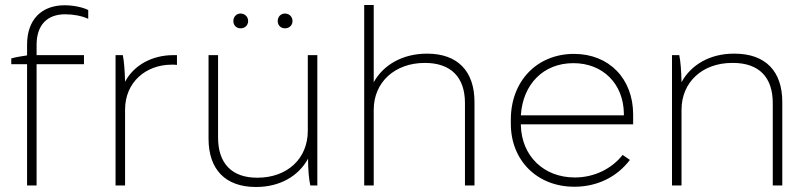

<svg xmlns="http://www.w3.org/2000/svg" viewBox="-20 -740 3224 766"><path d="M88 0H126V-484H315V-520H126V-561C126 -640 168 -683 240 -683C273 -683 305 -677 332 -665V-700C308 -712 270 -719 238 -719C145 -719 88 -661 88 -562V-519C67 -516 43 -512 25 -507V-484H88Z M441 0H479V-303C479 -411 561 -482 665 -482C670 -482 682 -482 686 -481V-520H671C587 -520 514 -480 479 -414C478 -455 475 -496 470 -520H441Z M1117 -627C1134 -627 1147 -639 1147 -656C1147 -673 1134 -686 1117 -686C1100 -686 1088 -673 1088 -656C1088 -639 1100 -627 1117 -627ZM940 -627C957 -627 970 -639 970 -656C970 -673 957 -686 940 -686C923 -686 911 -673 911 -656C911 -639 923 -627 940 -627ZM1001 6H1002C1096 6 1171 -37 1209 -107C1209 -60 1213 -23 1218 0H1246V-520H1208V-218C1208 -107 1126 -31 1007 -31H1006C904 -31 850 -89 850 -191V-520H812V-187C812 -64 879 6 1001 6Z M1433 0H1471V-302C1471 -412 1555 -489 1675 -489C1779 -489 1835 -432 1835 -329V0H1873V-333C1873 -457 1805 -526 1684 -526C1587 -526 1510 -482 1471 -412V-720H1433Z M2271 5H2272C2360 5 2440 -32 2493 -102L2464 -122C2421 -67 2351 -32 2274 -32H2273C2149 -32 2061 -118 2058 -240V-244H2506V-283C2506 -426 2410 -525 2270 -525C2123 -525 2018 -417 2018 -263V-246C2018 -100 2123 5 2271 5ZM2058 -280C2066 -405 2149 -488 2267 -488H2268C2385 -488 2467 -406 2469 -288V-280Z M2661 0H2699V-302C2699 -413 2783 -489 2901 -489H2904C3009 -489 3063 -431 3063 -329V0H3101V-333C3101 -456 3034 -526 2910 -526H2908C2813 -526 2737 -482 2699 -412C2698 -459 2695 -496 2690 -520H2661Z"/></svg>

Font: Fixel Display ExtraLight
Style: Regular
Weight: 200
Designer: AlfaBravo + MacPaw
Foundry: Kyrylo Tkachov, Marchela Mozhyna, Serhii Makarenko, Maria Weinstein, Zakhar Kryvoshyya
Version: Version 1.211